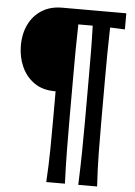

<svg xmlns="http://www.w3.org/2000/svg" viewBox="-63 -831 752 1071"><g transform="rotate(5 313.0 -295.5)"><path d="M416.5 192.9Q420.4 95.2 421.6 7.6Q422.9 -80.1 422.9 -168.9V-421.9Q422.9 -491.2 422.4 -558.8Q421.9 -626.5 419.4 -698.7H338.9Q336.9 -626.5 336.4 -558.8Q335.9 -491.2 335.9 -421.9V-168.9Q335.9 -80.1 336.9 7.6Q337.9 95.2 341.8 192.9H237.3Q243.2 95.2 244.1 7.6Q245.1 -80.1 245.1 -168.9V-315.9H240.7Q171.4 -315.9 124.5 -349.1Q77.6 -382.3 53.7 -436.5Q29.8 -490.7 29.8 -553.7Q29.8 -620.6 55.4 -672.6Q81.1 -724.6 128.4 -754.2Q175.8 -783.7 240.7 -783.7H600.1V-693.4Q579.1 -694.3 558.1 -695.3Q537.1 -696.3 517.1 -696.8Q515.1 -625 514.4 -557.6Q513.7 -490.2 513.7 -421.9V-168.9Q513.7 -80.1 514.9 7.6Q516.1 95.2 522 192.9Z"/></g></svg>

Font: Pinar-FD SemiBold
Style: Regular
Weight: 600
Designer: Amin Abedi
Version: Version 2.000